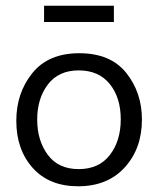

<svg xmlns="http://www.w3.org/2000/svg" viewBox="-20 -641 553 671"><path d="M378 -564H134V-621H378ZM476 -223Q476 -122 416 -56Q356 10 253 10Q152 10 94.5 -54Q37 -118 37 -219Q37 -316 93 -385.5Q149 -455 257 -455Q366 -455 421 -386.5Q476 -318 476 -223ZM402 -224Q402 -300 363.5 -347.5Q325 -395 255 -395Q185 -395 147.5 -346Q110 -297 110 -223Q110 -150 147 -100Q184 -50 255 -50Q326 -50 364 -99.5Q402 -149 402 -224Z"/></svg>

Font: Zilla Slab
Style: Regular
Weight: 400
Designer: Typotheque.com
Foundry: Typotheque type foundry
Version: Version 1.1; 2017; ttfautohint (v1.6)